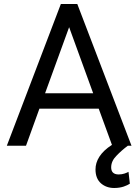

<svg xmlns="http://www.w3.org/2000/svg" viewBox="-20 -731 692 963"><path d="M110.4 0 177.7 -186H475.1L541.5 -4.4C483.4 32.7 459 75.7 459 118.7C459 149.4 468.3 172.4 486.3 188.5C504.4 204.1 526.4 211.9 552.7 211.9C591.3 211.9 615.2 200.2 631.3 190.4L624.5 130.9C614.7 136.2 597.2 144 575.7 144C547.9 144 537.6 129.9 537.6 108.4C537.6 87.4 546.4 67.9 564 50.3C581.1 32.2 600.1 15.6 621.1 0H639.6L367.7 -710.9H285.2L14.2 0ZM326.7 -594.7 447.3 -263.2H206.1Z"/></svg>

Font: Vazirmatn
Style: Regular
Weight: 400
Designer: Saber Rastikerdar
Foundry: Saber Rastikerdar
Version: Version 33.003